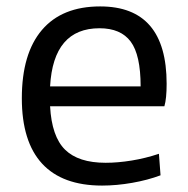

<svg xmlns="http://www.w3.org/2000/svg" viewBox="-20 -569 584 598"><path d="M298 9Q174 9 111 -59.5Q48 -128 48 -263Q48 -402 110.5 -475.5Q173 -549 292 -549Q499 -549 499 -308Q499 -262 492 -238H136Q141 -144 182.5 -103Q224 -62 309 -62Q347 -62 390 -69Q433 -76 475 -90L480 -23Q440 -8 391.5 0.5Q343 9 298 9ZM290 -481Q146 -481 136 -300H418Q418 -398 387 -439.5Q356 -481 290 -481Z"/></svg>

Font: Encode Sans Normal
Style: Regular
Weight: 400
Designer: Pablo Impallari, Andres Torresi
Foundry: Pablo Impallari, Andres Torresi
Version: Version 1.000; ttfautohint (v1.00) -l 8 -r 50 -G 200 -x 14 -